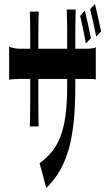

<svg xmlns="http://www.w3.org/2000/svg" viewBox="-20 -839 540 946"><path d="M398 -786 375 -761C384 -719 396 -668 403 -625L428 -651C421 -689 408 -745 398 -786ZM25 -446C30 -448 53 -450 75 -450H129V-329C129 -280 127 -241 127 -216H170C170 -241 169 -280 169 -329V-450H311V-414C311 -188 266 -101 175 -35L208 87C322 -22 351 -181 351 -418V-450H406C428 -450 446 -450 452 -447V-607C445 -601 428 -599 406 -599H351V-693C351 -734 353 -766 353 -792H309C309 -767 311 -734 311 -693V-599H169V-681C169 -724 170 -758 171 -782H127C128 -747 129 -715 129 -682V-599H75C54 -599 29 -606 25 -610ZM424 -794C434 -753 446 -702 454 -659L478 -684C471 -721 458 -778 448 -819Z"/></svg>

Font: 寒蝉无机体 CompactMedium
Style: Regular
Weight: 500
Width: 3
Designer: ChillTanhei {Warren2060}; 
Source Han Sans {Ryoko NISHIZUKA 西塚涼子 (kana, bopomofo & ideographs); Paul D. Hunt (Latin, Gre
Foundry: ChillType&Adobe
Version: Version 1.000;Glyphs 3.1.1 (3135)